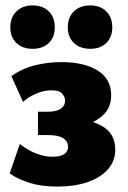

<svg xmlns="http://www.w3.org/2000/svg" viewBox="-20 -672 472 708"><path d="M193 16Q129 16 83.5 0.5Q38 -15 16 -33L53 -141Q84 -117 114.5 -105.5Q145 -94 173 -94Q204 -94 217.5 -104Q231 -114 231 -130Q231 -151 213 -162.5Q195 -174 156 -174H120V-260H156Q188 -260 204 -271Q220 -282 220 -301Q220 -313 210 -326Q200 -339 169 -339Q141 -339 111.5 -326Q82 -313 65 -296L22 -391Q62 -420 110 -431.5Q158 -443 206 -443Q290 -443 340 -412Q390 -381 390 -321Q390 -279 365 -252.5Q340 -226 301.5 -213.5Q263 -201 220 -201V-237Q301 -237 353 -209Q405 -181 405 -121Q405 -77 377 -46.5Q349 -16 301.5 0Q254 16 193 16ZM100 -492Q63 -492 40.5 -513.5Q18 -535 18 -571Q18 -608 40.5 -630Q63 -652 100 -652Q138 -652 160 -630Q182 -608 182 -571Q182 -535 160 -513.5Q138 -492 100 -492ZM313 -492Q275 -492 252.5 -513.5Q230 -535 230 -571Q230 -608 252.5 -630Q275 -652 313 -652Q350 -652 372 -630Q394 -608 394 -571Q394 -535 372 -513.5Q350 -492 313 -492Z"/></svg>

Font: Ysabeau Infant Black
Style: Regular
Weight: 900
Designer: Christian Thalmann (Catharsis Fonts)
Version: Version 2.001;gftools[0.9.30]; featfreeze: ss01,ss02,lnum